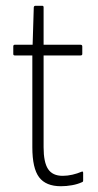

<svg xmlns="http://www.w3.org/2000/svg" viewBox="-20 -637 341 665"><path d="M191 8Q139 8 115.5 -23Q92 -54 92 -127V-445H31Q26 -445 26 -450V-476Q26 -482 31 -482H93L97 -612Q98 -617 103 -617H126Q131 -617 131 -612V-482H259Q265 -482 265 -476V-450Q265 -445 259 -445H131V-127Q131 -75 146.5 -51.5Q162 -28 197 -28Q214 -28 231 -32Q248 -36 262 -42Q268 -45 268 -38V-12Q268 -7 264 -6Q249 1 229.5 4.5Q210 8 191 8Z"/></svg>

Font: Sofia Sans Condensed ExtraLight
Style: Regular
Weight: 250
Version: Version 4.100